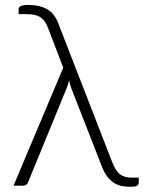

<svg xmlns="http://www.w3.org/2000/svg" viewBox="-20 -734 568 759"><path d="M528.5 -32V-12.5Q528.5 -3 521.2 0.8Q514 4.5 495.5 4.5Q478 4.5 461.5 1.2Q445 -2 430.5 -11.2Q416 -20.5 403.5 -36.8Q391 -53 381.5 -79L261.5 -386Q255.5 -402 253.5 -416Q250.5 -403.5 244.5 -388L90.5 -12.5Q89 -8 84.2 -4Q79.5 0 72.5 0H33.5L230 -466.5L170.5 -622Q165 -637 158 -647.5Q151 -658 141.2 -664.8Q131.5 -671.5 118 -674.8Q104.5 -678 85.5 -678H53.5V-696Q53.5 -699.5 55 -703Q56.5 -706.5 60.5 -709Q64.5 -711.5 72.2 -713Q80 -714.5 92 -714.5Q136 -714.5 165.8 -698Q195.5 -681.5 210.5 -641.5L423 -94.5Q436 -60 453.2 -46Q470.5 -32 498.5 -32Z"/></svg>

Font: Lato 2
Style: Regular
Weight: 300
Designer: Lukasz Dziedzic with Adam Twardoch and Botio Nikoltchev
Foundry: tyPoland Lukasz Dziedzic
Version: Version 2.015; 2015-08-06; http://www.latofonts.com/